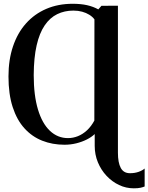

<svg xmlns="http://www.w3.org/2000/svg" viewBox="-20 -774 805 1042"><path d="M706 248Q664 248 626 230Q588 212 558.2 180.2Q528.5 148.5 511.2 106.8Q494 65 494 17.5V-46.5Q477.5 -30.5 451.5 -17.2Q425.5 -4 394.2 3.8Q363 11.5 330 11.5Q264.5 11.5 209 -10.5Q153.5 -32.5 112.5 -77.8Q71.5 -123 48.8 -193Q26 -263 26 -359.5Q26 -449.5 50.5 -522.2Q75 -595 120.8 -646.5Q166.5 -698 231 -725.8Q295.5 -753.5 375 -753.5Q418.5 -753.5 452.8 -745.8Q487 -738 513.5 -723L530.5 -742.5L620 -743V55Q620 109 635.5 137.5Q651 166 685.5 166Q711.5 166 732.5 158.5Q753.5 151 765 140.5V238Q756 242 742.2 245Q728.5 248 706 248ZM349 -24.5Q376.5 -24.5 402.8 -35Q429 -45.5 451.8 -66.5Q474.5 -87.5 492 -119.5L492.5 -669Q481.5 -683.5 464.5 -694Q447.5 -704.5 425.8 -710.5Q404 -716.5 378.5 -716.5Q330 -716.5 290.5 -697.2Q251 -678 222.5 -636.2Q194 -594.5 178.8 -527.8Q163.5 -461 163 -366.5Q163 -256.5 186 -180Q209 -103.5 251 -64Q293 -24.5 349 -24.5Z"/></svg>

Font: Merriweather 96pt SemiBold
Style: Regular
Weight: 600
Version: Version 2.100